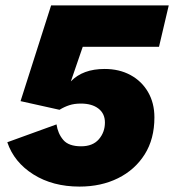

<svg xmlns="http://www.w3.org/2000/svg" viewBox="-20 -680 644 710"><path d="M274 10Q175 10 103.5 -35Q32 -80 7 -154L189 -220Q194 -186 214 -162.5Q234 -139 280 -139Q323 -139 345.5 -165Q368 -191 368 -227Q368 -260 344 -278.5Q320 -297 279 -297Q255 -297 236.5 -291Q218 -285 200 -274L56 -306L169 -660H604L568 -507H286L242 -379Q286 -425 367 -425Q421 -425 462.5 -402.5Q504 -380 527.5 -339.5Q551 -299 551 -246Q551 -166 515 -109Q479 -52 416.5 -21Q354 10 274 10Z"/></svg>

Font: Work Sans ExtraBold
Style: Italic
Weight: 800
Italic angle: -13°
Designer: Wei Huang
Foundry: Wei Huang
Version: Version 2.012; ttfautohint (v1.8.3)